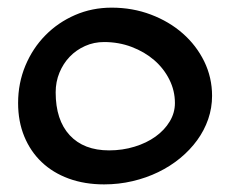

<svg xmlns="http://www.w3.org/2000/svg" viewBox="-20 -464 608 507"><path d="M27.8 -191.9Q27.8 -244.6 47.1 -290.8Q66.4 -336.9 99.9 -370.8Q133.3 -404.8 178.2 -424.3Q223.1 -443.8 274.9 -443.8Q330.1 -443.8 378.4 -425.5Q426.8 -407.2 462.6 -375.7Q498.5 -344.2 519.3 -301.8Q540 -259.3 540 -210.9Q540 -179.2 529.8 -149.4Q519.5 -119.6 500.7 -93.8Q481.9 -67.9 455.8 -46.4Q429.7 -24.9 397.9 -9.5Q366.2 5.9 329.8 14.4Q293.5 22.9 254.9 22.9Q203.6 22.9 161.6 7.6Q119.6 -7.8 90.1 -35.9Q60.5 -64 44.2 -103.5Q27.8 -143.1 27.8 -191.9ZM441.9 -191.9Q441.9 -224.6 427.2 -253.9Q412.6 -283.2 387.2 -305.2Q361.8 -327.1 327.6 -340.1Q293.5 -353 254.9 -353Q228 -353 204.6 -342.5Q181.2 -332 164.1 -314.2Q147 -296.4 137 -272.2Q127 -248 127 -220.2Q127 -147 164.1 -106.9Q201.2 -66.9 268.1 -66.9Q303.7 -66.9 335.4 -76.7Q367.2 -86.4 390.9 -103.5Q414.6 -120.6 428.2 -143.3Q441.9 -166 441.9 -191.9Z"/></svg>

Font: Gochi Hand
Style: Regular
Weight: 400
Designer: Juan Pablo del Peral
Foundry: Juan Pablo del Peral
Version: Version 1.001